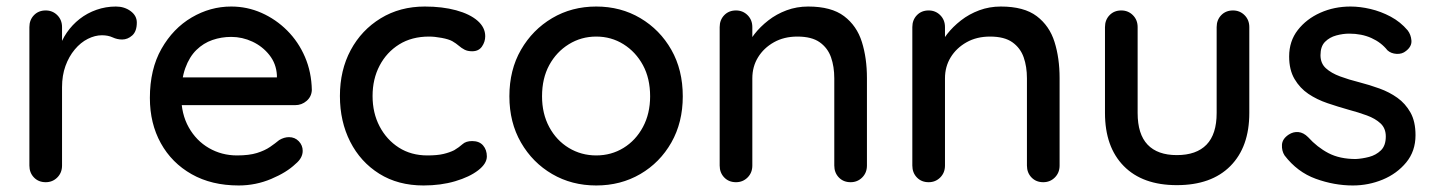

<svg xmlns="http://www.w3.org/2000/svg" viewBox="-20 -558 4393 588"><path d="M120 0Q98 0 84 -14.5Q70 -29 70 -51V-475Q70 -497 84 -511.5Q98 -526 120 -526Q141 -526 155.5 -511.5Q170 -497 170 -475V-363L160 -406Q168 -434 184.5 -458Q201 -482 224 -500Q247 -518 275.5 -528Q304 -538 335 -538Q361 -538 380 -524Q399 -510 399 -489Q399 -462 385 -449.5Q371 -437 354 -437Q339 -437 325 -443.5Q311 -450 292 -450Q271 -450 249 -439Q227 -428 209 -406.5Q191 -385 180.5 -356Q170 -327 170 -291V-51Q170 -29 155.5 -14.5Q141 0 120 0Z M711 10Q628 10 567 -24.5Q506 -59 472.5 -119.5Q439 -180 439 -258Q439 -346 474.5 -408.5Q510 -471 567 -504.5Q624 -538 688 -538Q737 -538 781 -518.5Q825 -499 859.5 -464.5Q894 -430 914 -383.5Q934 -337 935 -282Q934 -262 919 -249Q904 -236 884 -236H495L471 -321H847L828 -303V-328Q826 -363 805 -389.5Q784 -416 753 -430.5Q722 -445 688 -445Q658 -445 630.5 -435.5Q603 -426 581.5 -405Q560 -384 547.5 -349.5Q535 -315 535 -264Q535 -209 558 -168Q581 -127 620 -104.5Q659 -82 706 -82Q743 -82 767 -89.5Q791 -97 807 -108Q823 -119 835 -129Q850 -138 865 -138Q883 -138 895 -125.5Q907 -113 907 -96Q907 -74 885 -56Q858 -30 810.5 -10Q763 10 711 10Z M1281 -538Q1335 -538 1377 -526.5Q1419 -515 1442.5 -494.5Q1466 -474 1466 -447Q1466 -430 1456 -415.5Q1446 -401 1426 -401Q1412 -401 1402.5 -406Q1393 -411 1385 -418Q1377 -425 1365 -432Q1354 -438 1332.5 -442Q1311 -446 1294 -446Q1241 -446 1202.5 -422Q1164 -398 1142.5 -357Q1121 -316 1121 -264Q1121 -212 1142.5 -171Q1164 -130 1201.5 -106Q1239 -82 1289 -82Q1319 -82 1338 -86.5Q1357 -91 1371 -98Q1386 -107 1396.5 -116.5Q1407 -126 1426 -126Q1448 -126 1459.5 -112.5Q1471 -99 1471 -79Q1471 -57 1444.5 -36.5Q1418 -16 1374 -3Q1330 10 1277 10Q1199 10 1141.5 -26Q1084 -62 1052.5 -124Q1021 -186 1021 -264Q1021 -343 1054 -404.5Q1087 -466 1146 -502Q1205 -538 1281 -538Z M2071 -263Q2071 -183 2036 -121.5Q2001 -60 1941 -25Q1881 10 1806 10Q1731 10 1671 -25Q1611 -60 1575.5 -121.5Q1540 -183 1540 -263Q1540 -344 1575.5 -405.5Q1611 -467 1671 -502.5Q1731 -538 1806 -538Q1881 -538 1941 -502.5Q2001 -467 2036 -405.5Q2071 -344 2071 -263ZM1971 -263Q1971 -318 1949 -358.5Q1927 -399 1889.5 -422.5Q1852 -446 1806 -446Q1760 -446 1722 -422.5Q1684 -399 1662 -358.5Q1640 -318 1640 -263Q1640 -210 1662 -169Q1684 -128 1722 -105Q1760 -82 1806 -82Q1852 -82 1889.5 -105Q1927 -128 1949 -169Q1971 -210 1971 -263Z M2455 -538Q2526 -538 2565 -508.5Q2604 -479 2619.5 -429.5Q2635 -380 2635 -319V-51Q2635 -29 2620.5 -14.5Q2606 0 2585 0Q2563 0 2549 -14.5Q2535 -29 2535 -51V-318Q2535 -354 2525 -382.5Q2515 -411 2490.5 -428.5Q2466 -446 2422 -446Q2381 -446 2350 -428.5Q2319 -411 2301.5 -382.5Q2284 -354 2284 -318V-51Q2284 -29 2269.5 -14.5Q2255 0 2234 0Q2212 0 2198 -14.5Q2184 -29 2184 -51V-475Q2184 -497 2198 -511.5Q2212 -526 2234 -526Q2255 -526 2269.5 -511.5Q2284 -497 2284 -475V-419L2266 -409Q2273 -431 2290.5 -453.5Q2308 -476 2333 -495.5Q2358 -515 2389 -526.5Q2420 -538 2455 -538Z M3045 -538Q3116 -538 3155 -508.5Q3194 -479 3209.5 -429.5Q3225 -380 3225 -319V-51Q3225 -29 3210.5 -14.5Q3196 0 3175 0Q3153 0 3139 -14.5Q3125 -29 3125 -51V-318Q3125 -354 3115 -382.5Q3105 -411 3080.5 -428.5Q3056 -446 3012 -446Q2971 -446 2940 -428.5Q2909 -411 2891.5 -382.5Q2874 -354 2874 -318V-51Q2874 -29 2859.5 -14.5Q2845 0 2824 0Q2802 0 2788 -14.5Q2774 -29 2774 -51V-475Q2774 -497 2788 -511.5Q2802 -526 2824 -526Q2845 -526 2859.5 -511.5Q2874 -497 2874 -475V-419L2856 -409Q2863 -431 2880.5 -453.5Q2898 -476 2923 -495.5Q2948 -515 2979 -526.5Q3010 -538 3045 -538Z M3756 -526Q3777 -526 3791.5 -511.5Q3806 -497 3806 -475V-212Q3806 -108 3748 -49.5Q3690 9 3584 9Q3479 9 3421.5 -49.5Q3364 -108 3364 -212V-475Q3364 -497 3378 -511.5Q3392 -526 3414 -526Q3435 -526 3449.5 -511.5Q3464 -497 3464 -475V-212Q3464 -147 3494.5 -115Q3525 -83 3584 -83Q3644 -83 3675 -115Q3706 -147 3706 -212V-475Q3706 -497 3720 -511.5Q3734 -526 3756 -526Z M3914 -82Q3905 -96 3906 -114.5Q3907 -133 3927 -146Q3941 -155 3956.5 -153.5Q3972 -152 3986 -138Q4014 -107 4048.5 -89Q4083 -71 4132 -71Q4152 -72 4173 -77.5Q4194 -83 4209 -97.5Q4224 -112 4224 -140Q4224 -165 4208 -180Q4192 -195 4166 -204.5Q4140 -214 4110 -222Q4078 -231 4045.5 -242Q4013 -253 3987 -270.5Q3961 -288 3944.5 -316Q3928 -344 3928 -385Q3928 -432 3954.5 -466Q3981 -500 4023.5 -519Q4066 -538 4116 -538Q4145 -538 4177 -530.5Q4209 -523 4239 -507Q4269 -491 4291 -465Q4301 -452 4302.5 -434Q4304 -416 4286 -402Q4274 -392 4257 -393Q4240 -394 4229 -404Q4210 -428 4180 -441.5Q4150 -455 4112 -455Q4093 -455 4072.5 -449.5Q4052 -444 4038 -430Q4024 -416 4024 -389Q4024 -364 4040.5 -349Q4057 -334 4084 -324Q4111 -314 4143 -306Q4174 -298 4204.5 -287Q4235 -276 4259.5 -258.5Q4284 -241 4299.5 -213.5Q4315 -186 4315 -144Q4315 -95 4286.5 -60.5Q4258 -26 4214.5 -8Q4171 10 4123 10Q4066 10 4009.5 -10.5Q3953 -31 3914 -82Z"/></svg>

Font: Quicksand Light SemiBold
Style: Regular
Weight: 600
Version: Version 3.006